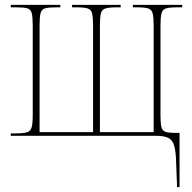

<svg xmlns="http://www.w3.org/2000/svg" viewBox="-20 -556 788 786"><path d="M701 109Q700 65 693.5 41.5Q687 18 670 9Q653 0 619 0H24V-10H44Q76 -10 90.5 -14.5Q105 -19 109.5 -34.5Q114 -50 114 -85V-451Q114 -486 110 -502Q106 -518 91.5 -522Q77 -526 45 -526H24V-536H227V-526H212Q180 -526 165 -522Q150 -518 146 -502Q142 -486 142 -451V-15H361V-451Q361 -485 357 -501Q353 -517 338.5 -521.5Q324 -526 293 -526H275V-536H474V-526H460Q427 -526 412 -521.5Q397 -517 393 -501Q389 -485 389 -451V-15H609V-451Q609 -485 605 -501Q601 -517 586.5 -521.5Q572 -526 541 -526H524V-536H726V-526H706Q674 -526 659.5 -521.5Q645 -517 641 -501Q637 -485 637 -451V-85Q637 -53 640.5 -37Q644 -21 657 -16.5Q670 -12 697 -12H715V210H705Z"/></svg>

Font: Noto Serif Display Condensed Thin
Style: Regular
Weight: 100
Width: 3
Designer: Monotype Design Team
Foundry: Monotype Imaging Inc.
Version: Version 2.009